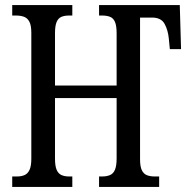

<svg xmlns="http://www.w3.org/2000/svg" viewBox="-20 -734 745 754"><path d="M28 0V-41H47Q64 -41 76.5 -46.5Q89 -52 96 -67Q103 -82 103 -111V-605Q103 -634 95.5 -648.5Q88 -663 74.5 -668Q61 -673 43 -673H28V-714H264V-673H251Q234 -673 221.5 -668Q209 -663 202.5 -648Q196 -633 196 -604V-398H438V-603Q438 -633 431.5 -648Q425 -663 412 -668Q399 -673 381 -673H369V-714H686L691 -541H647L643 -582Q640 -615 626.5 -640Q613 -665 577 -665H530V-108Q530 -80 537 -65.5Q544 -51 557 -46Q570 -41 587 -41H605V0H369V-41H381Q399 -41 412 -46.5Q425 -52 431.5 -67.5Q438 -83 438 -112V-349H196V-111Q196 -82 202.5 -67Q209 -52 221.5 -46.5Q234 -41 251 -41H264V0Z"/></svg>

Font: Noto Serif ExtraCondensed
Style: Regular
Weight: 400
Width: 2
Designer: Monotype Design Team
Foundry: Monotype Imaging Inc.
Version: Version 2.013